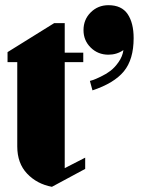

<svg xmlns="http://www.w3.org/2000/svg" viewBox="-20 -701 547 733"><path d="M187 -612.8H227.1V-500H297.9V-463.9H227.1V-59.1L305.2 -99.1V-56.2L178.2 12.2Q121.1 1.5 83.5 -38.1Q45.9 -77.6 45.9 -142.1V-463.9H8.8V-502ZM333 -356 323.2 -392.1Q328.1 -393.1 335.9 -395.8Q343.8 -398.4 364.3 -408.2Q384.8 -418 401.1 -430.2Q417.5 -442.4 432.6 -463.9Q447.8 -485.4 451.2 -509.8Q425.8 -492.2 394 -492.2Q354 -492.2 326.4 -519.3Q298.8 -546.4 298.8 -585.9Q298.8 -626.5 326.4 -653.8Q354 -681.2 394 -681.2Q444.3 -681.2 467.3 -647.2Q490.2 -613.3 490.2 -555.2Q490.2 -474.1 452.9 -428.7Q415.5 -383.3 333 -356Z"/></svg>

Font: Lletraferida
Style: Heavy
Weight: 900
Designer: Josep Patau Bellart
Foundry: Josep Patau Bellart
Version: Version 1.000